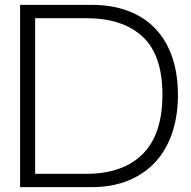

<svg xmlns="http://www.w3.org/2000/svg" viewBox="-20 -772 788 792"><path d="M63 0V-752H357Q444 -752 511 -726Q578 -700 623 -651.5Q668 -603 691 -534.5Q714 -466 714 -380Q714 -296 691 -226Q668 -156 623 -106Q578 -56 511 -28Q444 0 357 0ZM125 -55H335Q487 -55 568.5 -136.5Q650 -218 650 -381Q650 -545 568 -621Q486 -697 335 -697H125Z"/></svg>

Font: Milkman
Style: Regular
Weight: 300
Designer: Giulia Boggio / Martin Desinde
Version: Version 1.000